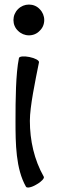

<svg xmlns="http://www.w3.org/2000/svg" viewBox="-20 -797 254 842"><path d="M174 -709C174 -727 167 -744 154 -757C142 -770 125 -777 107 -777C89 -777 72 -770 59 -757C46 -744 39 -727 39 -709C39 -691 46 -674 59 -662C72 -649 89 -642 107 -642C125 -642 142 -649 154 -662C167 -674 174 -691 174 -709ZM63 -542C49 -473 48 -359 48 -267C48 -167 49 -57 94 22C98 29 119 25 140 12C162 0 176 -16 172 -22C130 -96 111 -181 111 -267C111 -330 134 -439 151 -524C152 -532 134 -542 109 -547C85 -552 64 -550 63 -542Z"/></svg>

Font: Nupuram
Style: Regular
Weight: 400
Designer: Santhosh Thottingal (santhosh.thottingal@gmail.com)
Foundry: SMC
Version: Version 1.000